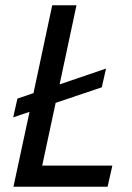

<svg xmlns="http://www.w3.org/2000/svg" viewBox="-20 -708 500 728"><path d="M140 -80H406L388 0H31L92 -284L30 -263L46 -334L107 -355L178 -688H270L206 -388L382 -448L366 -377L191 -318Z"/></svg>

Font: Saira Semi Condensed
Style: Italic
Weight: 400
Width: 4
Italic angle: -12°
Designer: Hector Gatti with collaboration of the Omnibus-Type team
Foundry: Omnibus-Type
Version: Version 1.001; ttfautohint (v1.8)